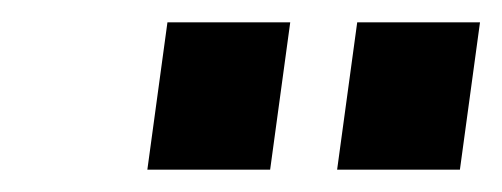

<svg xmlns="http://www.w3.org/2000/svg" viewBox="-20 -800 450 172"><path d="M112 -648 130 -780H240L222 -648ZM282 -648 300 -780H410L392 -648Z"/></svg>

Font: Mohave
Style: Bold Italic
Weight: 700
Italic angle: -8°
Designer: Gumpita Rahayu
Foundry: Tokotype
Version: Version 2.003; ttfautohint (v1.8.3)